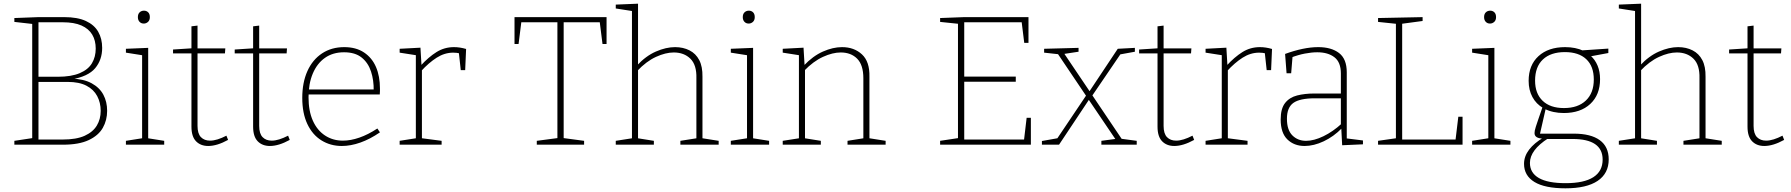

<svg xmlns="http://www.w3.org/2000/svg" viewBox="-20 -786 9730 1043"><path d="M365 -354 369 -359Q435 -357 478 -333.5Q521 -310 541.5 -271.5Q562 -233 562 -184Q562 -133 538.5 -91.5Q515 -50 462 -25Q409 0 322 0H58V-21L164 -37L155 -26V-666L164 -655L58 -667V-688L189 -693H329Q401 -693 446.5 -672Q492 -651 513.5 -613.5Q535 -576 535 -526Q535 -461 497 -415.5Q459 -370 365 -354ZM321 -665H180L189 -674V-360L180 -369H294Q367 -369 413 -388.5Q459 -408 479.5 -442.5Q500 -477 500 -522Q500 -566 481 -598Q462 -630 422.5 -647.5Q383 -665 321 -665ZM320 -28Q395 -28 440 -48.5Q485 -69 506 -104Q527 -139 527 -184Q527 -228 508 -264Q489 -300 449.5 -320.5Q410 -341 348 -341H180L189 -350V-19L180 -28Z M785 -28 777 -36 872 -21V0H664V-21L759 -36L752 -28V-493L759 -485L664 -500V-521L785 -526ZM761 -658Q747 -658 738 -667.5Q729 -677 729 -693Q729 -710 738.5 -719Q748 -728 762 -728Q776 -728 785 -719Q794 -710 794 -693Q794 -676 784 -667Q774 -658 761 -658Z M1111 7Q1070 7 1045 -18.5Q1020 -44 1020 -98V-505L1028 -496H920V-517L1028 -524L1020 -515V-643L1053 -647V-515L1045 -523H1204L1202 -496H1045L1053 -505V-102Q1053 -60 1071.5 -41Q1090 -22 1121 -22Q1140 -22 1162.5 -29Q1185 -36 1210 -49L1219 -26Q1159 7 1111 7Z M1446 7Q1405 7 1380 -18.5Q1355 -44 1355 -98V-505L1363 -496H1255V-517L1363 -524L1355 -515V-643L1388 -647V-515L1380 -523H1539L1537 -496H1380L1388 -505V-102Q1388 -60 1406.5 -41Q1425 -22 1456 -22Q1475 -22 1497.5 -29Q1520 -36 1545 -49L1554 -26Q1494 7 1446 7Z M1837 7Q1775 7 1726 -23.5Q1677 -54 1649.5 -112.5Q1622 -171 1622 -254Q1622 -338 1650 -400Q1678 -462 1729.5 -496Q1781 -530 1850 -530Q1914 -530 1957.5 -501Q2001 -472 2022.5 -422Q2044 -372 2044 -305Q2044 -299 2044 -292Q2044 -285 2043 -273H1642V-300H2019L2010 -294Q2011 -350 1995.5 -397.5Q1980 -445 1944.5 -473.5Q1909 -502 1849 -502Q1788 -502 1745 -471.5Q1702 -441 1679 -386Q1656 -331 1656 -258Q1656 -183 1679.5 -130.5Q1703 -78 1745.5 -50Q1788 -22 1843 -22Q1885 -22 1932.5 -38.5Q1980 -55 2030 -88L2044 -67Q1990 -30 1937.5 -11.5Q1885 7 1837 7Z M2151 0V-21L2246 -36L2239 -27V-495L2247 -485L2151 -500V-521L2264 -527L2270 -426L2265 -429Q2308 -476 2351 -503Q2394 -530 2446 -530Q2478 -530 2512 -520L2507 -405H2483L2472 -506L2478 -496Q2469 -498 2460 -499Q2451 -500 2442 -500Q2395 -500 2352 -472.5Q2309 -445 2267 -399L2272 -413V-27L2264 -36L2379 -21V0Z M2896 0V-21L3017 -37L3008 -26V-674L3018 -665H2803L2813 -674L2797 -547H2775V-693H3275V-547H3253L3237 -674L3247 -665H3032L3042 -674V-26L3033 -37L3153 -21V0Z M3325 0V-21L3421 -36L3413 -27V-734L3421 -725L3325 -740V-761L3446 -766V-426L3439 -429Q3488 -482 3543 -506Q3598 -530 3647 -530Q3691 -530 3725.5 -512.5Q3760 -495 3778.5 -459.5Q3797 -424 3796 -369V-27L3789 -36L3884 -21V0H3676V-21L3771 -36L3763 -27V-361Q3765 -433 3730.5 -467Q3696 -501 3640 -501Q3596 -501 3543.5 -477Q3491 -453 3441 -400L3446 -413V-27L3438 -36L3532 -21V0Z M4071 -28 4063 -36 4158 -21V0H3950V-21L4045 -36L4038 -28V-493L4045 -485L3950 -500V-521L4071 -526ZM4047 -658Q4033 -658 4024 -667.5Q4015 -677 4015 -693Q4015 -710 4024.5 -719Q4034 -728 4048 -728Q4062 -728 4071 -719Q4080 -710 4080 -693Q4080 -676 4070 -667Q4060 -658 4047 -658Z M4232 0V-21L4328 -36L4320 -27V-494L4328 -485L4232 -500V-521L4345 -527L4351 -426L4346 -429Q4396 -482 4450.5 -506Q4505 -530 4554 -530Q4620 -530 4662.5 -490.5Q4705 -451 4703 -369V-27L4696 -36L4791 -21V0H4584V-21L4678 -36L4670 -27V-361Q4670 -433 4636.5 -467Q4603 -501 4547 -501Q4503 -501 4450.5 -477Q4398 -453 4348 -401L4353 -413V-27L4345 -36L4439 -21V0Z M5557 -146H5580V0H5087V-21L5193 -37L5184 -26V-666L5193 -656L5087 -667V-688L5218 -693H5567V-553H5544L5529 -674L5539 -665H5209L5218 -674V-361L5209 -370H5498V-342H5209L5218 -351V-19L5209 -28H5552L5542 -19Z M5640 0V-20L5730 -36L5718 -26L5884 -273L5891 -279L6052 -521L6145 -526V-505L6057 -489L6071 -498L5911 -263L5904 -257L5733 0ZM5963 0V-21L6045 -32L6042 -26L5887 -255L5722 -500L5734 -491L5652 -500V-521L5839 -526V-505L5753 -492L5757 -501L5908 -277L6077 -26L6065 -33L6155 -21V0Z M6359 7Q6318 7 6293 -18.5Q6268 -44 6268 -98V-505L6276 -496H6168V-517L6276 -524L6268 -515V-643L6301 -647V-515L6293 -523H6452L6450 -496H6293L6301 -505V-102Q6301 -60 6319.5 -41Q6338 -22 6369 -22Q6388 -22 6410.5 -29Q6433 -36 6458 -49L6467 -26Q6407 7 6359 7Z M6529 0V-21L6624 -36L6617 -27V-495L6625 -485L6529 -500V-521L6642 -527L6648 -426L6643 -429Q6686 -476 6729 -503Q6772 -530 6824 -530Q6856 -530 6890 -520L6885 -405H6861L6850 -506L6856 -496Q6847 -498 6838 -499Q6829 -500 6820 -500Q6773 -500 6730 -472.5Q6687 -445 6645 -399L6650 -413V-27L6642 -36L6757 -21V0Z M7296 -25 7288 -35 7384 -23V-2L7271 3L7266 -93L7270 -90Q7225 -44 7171 -18.5Q7117 7 7067 7Q7010 7 6973.5 -28.5Q6937 -64 6937 -137Q6937 -196 6961 -226.5Q6985 -257 7026.5 -267.5Q7068 -278 7119 -278H7271L7264 -270V-387Q7264 -448 7229 -475Q7194 -502 7136 -502Q7105 -502 7068.5 -495Q7032 -488 6993 -473L7002 -485L6994 -388H6969L6961 -493Q7010 -511 7055.5 -520.5Q7101 -530 7141 -530Q7212 -530 7254 -498Q7296 -466 7296 -393ZM6971 -141Q6971 -80 7000.5 -50.5Q7030 -21 7075 -21Q7118 -21 7169.5 -46Q7221 -71 7269 -115L7264 -102V-259L7271 -252H7123Q7041 -252 7006 -227Q6971 -202 6971 -141Z M7902 -152H7925V0H7466V-21L7571 -36L7563 -26V-666L7571 -656L7466 -667V-688L7708 -693V-672L7589 -656L7597 -666V-19L7588 -28H7895L7886 -19Z M8098 -28 8090 -36 8185 -21V0H7977V-21L8072 -36L8065 -28V-493L8072 -485L7977 -500V-521L8098 -526ZM8074 -658Q8060 -658 8051 -667.5Q8042 -677 8042 -693Q8042 -710 8051.5 -719Q8061 -728 8075 -728Q8089 -728 8098 -719Q8107 -710 8107 -693Q8107 -676 8097 -667Q8087 -658 8074 -658Z M8484 237Q8372 237 8315.5 202.5Q8259 168 8259 104Q8259 63 8286.5 27Q8314 -9 8365 -39L8367 -33Q8341 -33 8328.5 -40.5Q8316 -48 8316 -63Q8316 -70 8317.5 -77Q8319 -84 8323 -97.5Q8327 -111 8336 -136.5Q8345 -162 8360 -206L8363 -199Q8325 -221 8304.5 -259Q8284 -297 8284 -347Q8284 -432 8337.5 -481Q8391 -530 8482 -530Q8539 -530 8582 -510L8569 -512L8717 -522V-498L8615 -479L8620 -484Q8645 -462 8658.5 -429.5Q8672 -397 8672 -356Q8672 -271 8619 -221.5Q8566 -172 8475 -172Q8416 -172 8370 -195L8378 -201L8344 -52L8337 -60H8529Q8622 -60 8670.5 -24.5Q8719 11 8719 80Q8719 156 8659 196.5Q8599 237 8484 237ZM8485 209Q8585 209 8635.5 176.5Q8686 144 8686 81Q8686 25 8645 -3Q8604 -31 8523 -31H8376L8391 -35Q8291 29 8291 99Q8291 153 8339.5 181Q8388 209 8485 209ZM8476 -199Q8552 -199 8595 -240Q8638 -281 8638 -354Q8638 -426 8597 -464.5Q8556 -503 8481 -503Q8404 -503 8361.5 -463Q8319 -423 8319 -348Q8319 -278 8360 -238.5Q8401 -199 8476 -199Z M8774 0V-21L8870 -36L8862 -27V-734L8870 -725L8774 -740V-761L8895 -766V-426L8888 -429Q8937 -482 8992 -506Q9047 -530 9096 -530Q9140 -530 9174.5 -512.5Q9209 -495 9227.5 -459.5Q9246 -424 9245 -369V-27L9238 -36L9333 -21V0H9125V-21L9220 -36L9212 -27V-361Q9214 -433 9179.5 -467Q9145 -501 9089 -501Q9045 -501 8992.5 -477Q8940 -453 8890 -400L8895 -413V-27L8887 -36L8981 -21V0Z M9564 7Q9523 7 9498 -18.5Q9473 -44 9473 -98V-505L9481 -496H9373V-517L9481 -524L9473 -515V-643L9506 -647V-515L9498 -523H9657L9655 -496H9498L9506 -505V-102Q9506 -60 9524.5 -41Q9543 -22 9574 -22Q9593 -22 9615.5 -29Q9638 -36 9663 -49L9672 -26Q9612 7 9564 7Z"/></svg>

Font: Bitter Thin ExtraLight
Style: Regular
Weight: 250
Version: Version 2.002